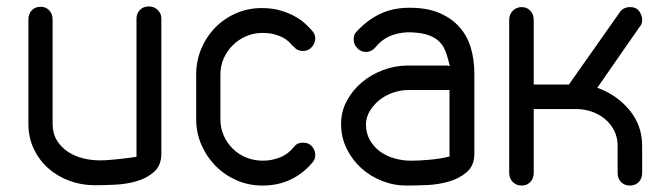

<svg xmlns="http://www.w3.org/2000/svg" viewBox="-20 -575 2050 595"><path d="M403 -518Q403 -533 413.5 -544Q424 -555 441 -555Q458 -555 469 -544Q480 -533 480 -518V-99Q480 -62 457 -42Q434 -22 402 -13Q370 -4 334 -2.5Q298 -1 273 -1Q232 -1 194.5 -15Q157 -29 129 -54Q101 -79 84.5 -114Q68 -149 68 -192V-515Q68 -532 78.5 -543Q89 -554 106 -554Q122 -554 132.5 -543Q143 -532 143 -515V-192Q143 -162 156 -140.5Q169 -119 190 -105Q211 -91 237 -84.5Q263 -78 290 -78Q305 -78 321 -79.5Q337 -81 352.5 -82.5Q368 -84 381.5 -86Q395 -88 403 -89Z M891 -120Q901 -133 919 -133Q937 -133 947 -121Q957 -109 957 -95Q957 -80 947 -70Q918 -36 879.5 -18Q841 0 793 0Q751 0 714 -16Q677 -32 649 -60Q621 -88 604.5 -125.5Q588 -163 588 -205V-344Q588 -387 604 -424.5Q620 -462 647.5 -490Q675 -518 712 -534Q749 -550 791 -550Q825 -550 851 -542Q877 -534 896 -523Q915 -512 927.5 -500Q940 -488 947 -480Q957 -470 957 -455Q957 -442 946.5 -429.5Q936 -417 919 -417Q901 -417 891 -430L886 -434Q881 -440 873.5 -447Q866 -454 855 -459.5Q844 -465 829 -469Q814 -473 793 -473Q767 -473 743.5 -463Q720 -453 702 -435.5Q684 -418 673.5 -394.5Q663 -371 663 -344V-205Q663 -178 673.5 -154.5Q684 -131 702 -113.5Q720 -96 744 -86.5Q768 -77 795 -77Q821 -77 847 -87Q873 -97 891 -120Z M1366 -372 1374 -370Q1373 -372 1372.5 -376Q1372 -380 1371 -382Q1366 -404 1358.5 -421Q1351 -438 1337 -450Q1323 -462 1300 -468.5Q1277 -475 1242 -475Q1210 -473 1186.5 -462.5Q1163 -452 1143 -428Q1131 -414 1114 -414Q1098 -414 1087 -426Q1076 -438 1076 -452Q1076 -468 1084 -476Q1118 -513 1158 -532Q1198 -551 1249 -551Q1303 -551 1341 -535Q1379 -519 1403.5 -491.5Q1428 -464 1439 -427Q1450 -390 1450 -347V-99Q1450 -62 1427 -42Q1404 -22 1371.5 -12.5Q1339 -3 1303 -1.5Q1267 0 1240 0Q1200 0 1163.5 -14.5Q1127 -29 1099 -54.5Q1071 -80 1054 -115Q1037 -150 1037 -191Q1037 -229 1054.5 -262Q1072 -295 1101 -319.5Q1130 -344 1167.5 -358Q1205 -372 1245 -372ZM1373 -296H1245Q1223 -296 1200 -288.5Q1177 -281 1158.5 -267Q1140 -253 1127.5 -233.5Q1115 -214 1114 -191Q1114 -162 1126.5 -140.5Q1139 -119 1158.5 -105Q1178 -91 1203 -84Q1228 -77 1253 -77Q1279 -77 1312 -80Q1345 -83 1373 -90Z M1634 -39Q1634 -22 1623.5 -11Q1613 0 1597 0Q1580 0 1569 -11Q1558 -22 1558 -39V-514Q1558 -530 1569 -541.5Q1580 -553 1597 -553Q1613 -553 1623.5 -541.5Q1634 -530 1634 -514V-313H1743L1900 -536Q1911 -553 1933 -553Q1952 -553 1961 -540Q1970 -527 1970 -514Q1970 -500 1963 -493L1831 -303Q1892 -281 1931 -233.5Q1970 -186 1970 -123V-39Q1970 -22 1959.5 -11Q1949 0 1932 0Q1915 0 1904.5 -11Q1894 -22 1894 -39V-123Q1894 -149 1883.5 -170Q1873 -191 1855 -206Q1837 -221 1814 -229Q1791 -237 1766 -237H1634Z"/></svg>

Font: VDS Compensated
Style: Light
Weight: 300
Designer: artmaker
Foundry: artmaker
Version: Version 1.000 2012 initial release